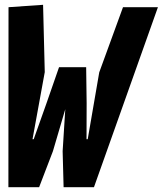

<svg xmlns="http://www.w3.org/2000/svg" viewBox="-20 -780 690 800"><path d="M159.5 -760 15.5 -750 15 0H143L200.5 -150L252 -325L241 -150L245 0H371.5L638 -750H492.5L393.5 -478.5L345.5 -200H340.5L341 -350.5L339 -500H226L174 -350.5L120.5 -200H115.5L166.5 -479.5Z"/></svg>

Font: B612
Style: Regular
Weight: 700
Italic angle: -10°
Designer: Nicolas Chauveau, Thomas Paillot, Jonathan Favre-Lamarine, Jean-Luc Vinot
Foundry: AIRBUS
Version: Version 1.008